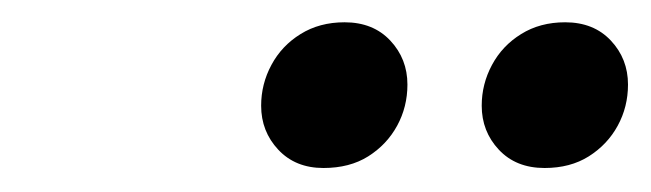

<svg xmlns="http://www.w3.org/2000/svg" viewBox="-20 -720 570 168"><path d="M263 -573Q238.5 -573 223.5 -589Q208.5 -605 208.5 -627.5Q208.5 -646.5 217.5 -663.2Q226.5 -680 243 -690.2Q259.5 -700.5 281.5 -700.5Q306.5 -700.5 321.5 -684.5Q336.5 -668.5 336.5 -646Q336.5 -626.5 327.5 -610Q318.5 -593.5 302.2 -583.2Q286 -573 263 -573ZM456.5 -573Q431.5 -573 416.5 -589Q401.5 -605 401.5 -627.5Q401.5 -646.5 410.5 -663.2Q419.5 -680 436 -690.2Q452.5 -700.5 474.5 -700.5Q499.5 -700.5 514.5 -684.5Q529.5 -668.5 529.5 -646Q529.5 -626.5 520.5 -610Q511.5 -593.5 495.2 -583.2Q479 -573 456.5 -573Z"/></svg>

Font: Newsreader 60pt
Style: Bold Italic
Weight: 700
Italic angle: -17°
Designer: Hugues Gentile
Foundry: Production Type
Version: Version 1.003